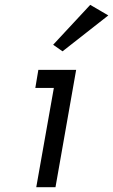

<svg xmlns="http://www.w3.org/2000/svg" viewBox="-20 -779 471 799"><path d="M139.6 -488.3 127 -413.1H204.1L130.9 0H210.9L296.9 -488.3ZM201.2 -592.8 240.2 -565.4 430.7 -714.8 355.5 -758.8Z"/></svg>

Font: Sen-gleads
Style: Italic
Weight: 400
Designer: Kosal Sen, Philatype
Foundry: Philatype
Version: Version 1.004; ttfautohint (v1.8.3)